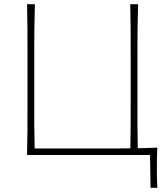

<svg xmlns="http://www.w3.org/2000/svg" viewBox="-20 -733 794 908"><path d="M692 155 689.5 0H108Q109.5 -61 109.8 -117Q110 -173 110 -238V-475Q110 -540.5 109.8 -596.5Q109.5 -652.5 108 -713H145Q143 -652.5 142.5 -596.5Q142 -540.5 142 -475V-242Q142 -184 142.2 -133.8Q142.5 -83.5 144 -31H480.5Q508.5 -31 537.8 -31Q567 -31 596.5 -31.5Q597.5 -84 597.8 -134Q598 -184 598 -242V-475Q598 -540.5 597.8 -596.5Q597.5 -652.5 596 -713H633Q631 -652.5 630.5 -596.5Q630 -540.5 630 -475V-242Q630 -184.5 630.2 -134.2Q630.5 -84 631.5 -32Q655 -32.5 678 -33.2Q701 -34 724 -35Q722.5 -9 722.2 15.8Q722 40.5 722 63.5Q722 86.5 722.2 109.5Q722.5 132.5 724 155Z"/></svg>

Font: Commissioner Flair Thin
Style: Regular
Weight: 100
Designer: Kostas Bartsokas
Foundry: Kostas Bartsokas
Version: Version 1.000; ttfautohint (v1.8.3)